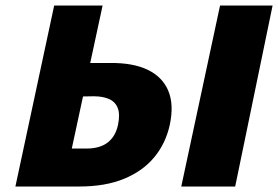

<svg xmlns="http://www.w3.org/2000/svg" viewBox="-20 -678 1011 698"><path d="M36 0 177 -658H353L241 -138H295Q343 -138 371.5 -160Q400 -182 409 -224Q417 -263 408 -285.5Q399 -308 376.5 -318Q354 -328 320 -328L260 -327L284 -449H380Q464 -450 517.5 -424Q571 -398 592 -347.5Q613 -297 597 -223Q582 -156 540.5 -106Q499 -56 431 -28Q363 0 269 0ZM639 0 780 -658H971L835 0Z"/></svg>

Font: Ysabeau Black
Style: Italic
Weight: 900
Italic angle: -12°
Version: Version 2.000;gftools[0.9.27.dev2+g8671c4b]